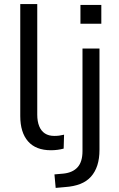

<svg xmlns="http://www.w3.org/2000/svg" viewBox="-20 -725 582 938"><path d="M229 9Q155 9 117 -34.5Q79 -78 79 -158V-705H162V-165Q162 -132 171.5 -108.5Q181 -85 199.5 -73Q218 -61 245 -61Q258 -61 269.5 -62.5Q281 -64 293 -67L291 1Q276 5 260.5 7Q245 9 229 9ZM373 -609V-701H475V-609ZM252 193 246 127 291 123Q336 118 359.5 91.5Q383 65 383 13V-488H466V7Q466 50 455.5 82.5Q445 115 424.5 138Q404 161 372.5 173.5Q341 186 297 189Z"/></svg>

Font: Nunito Sans 11pt
Style: Regular
Weight: 400
Version: Version 3.101;gftools[0.9.27]